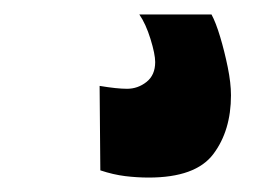

<svg xmlns="http://www.w3.org/2000/svg" viewBox="-20 -26 370 266"><path d="M118 93Q142 97 156 97Q171 97 183 87.5Q195 78 195 60Q195 49 188.5 28Q182 7 173 -6H273Q279 5 285 25Q291 45 295.5 67Q300 89 300 106Q300 155 275.5 187.5Q251 220 186 220Q170 220 153.5 218Q137 216 119 210Z"/></svg>

Font: Georama ExtraCondensed Black
Style: Regular
Weight: 900
Width: 2
Designer: Jean-Baptiste Levee
Foundry: Production Type
Version: Version 1.000